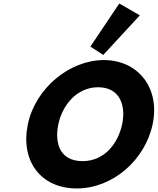

<svg xmlns="http://www.w3.org/2000/svg" viewBox="-20 -1067 893 1087"><path d="M491.7 -803.2 564.6 -756.1 771.6 -980 655.4 -1047.2ZM137.8 -363.9C94.8 -159.1 207.6 -0.1 415 -0.1C616.4 -0.1 801.1 -159.1 844.2 -363.9C887.3 -568.8 762.4 -726.9 567.8 -726.9C374.8 -726.9 180.9 -568.8 137.8 -363.9ZM310.4 -363.9C332.4 -468.5 412.2 -573 535.4 -573C659.5 -573 693.6 -468.5 671.6 -363.9C649.7 -259.4 575 -154.8 447.5 -154.8C316.6 -154.8 288.4 -259.4 310.4 -363.9Z"/></svg>

Font: Hussar
Style: BdOblTwo
Weight: 700
Foundry: Cannot Into Space Fonts
Version: Version 2.00